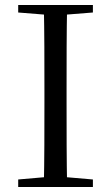

<svg xmlns="http://www.w3.org/2000/svg" viewBox="-20 -748 445 768"><path d="M52.8 0H351.6V-30.1L212.5 -42.1H190.9L52.8 -30.1ZM155.3 0H248.5C246.3 -111.5 246.3 -223.9 246.3 -337V-391.1C246.3 -504.5 246.3 -617.8 248.5 -728H155.3C157.7 -616.6 157.7 -504.3 157.7 -391.1V-336.8C157.7 -223.3 157.7 -110.8 155.3 0ZM52.8 -698 190.9 -686.9H212.5L351.6 -698V-728H52.8Z"/></svg>

Font: Source Han Serif CN VF
Style: Regular
Weight: 250
Designer: Ryoko NISHIZUKA 西塚涼子 (kana & ideographs); Frank Grießhammer (Latin, Greek & Cyrillic); Wenlong ZHANG 张文龙 (bopomofo); San
Foundry: Adobe
Version: Version 2.002;hotconv 1.1.0;makeotfexe 2.6.0